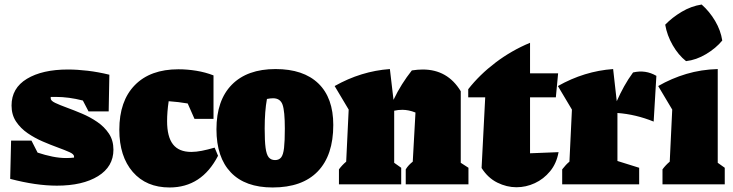

<svg xmlns="http://www.w3.org/2000/svg" viewBox="-20 -814 3239 848"><path d="M25 -24 29 -193H119L146 -140Q179 -129 211 -122.5Q243 -116 272 -116Q290 -116 307 -118Q307 -120 307 -123Q307 -133 287 -142Q267 -151 235.5 -162.5Q204 -174 169 -189Q134 -204 102.5 -225.5Q71 -247 51 -277Q31 -307 31 -348Q31 -425 99 -466Q167 -507 280 -507Q321 -507 367.5 -501.5Q414 -496 463 -484L460 -322H371L346 -370Q315 -378 285 -382Q255 -386 226 -386Q215 -386 204 -386Q204 -383 204 -379Q204 -369 224 -359.5Q244 -350 275.5 -338.5Q307 -327 342.5 -312Q378 -297 409.5 -275.5Q441 -254 461 -224Q481 -194 481 -153Q481 -78 413 -36Q345 6 231 6Q139 6 25 -24Z M729 14Q626 14 566.5 -54.5Q507 -123 507 -241Q507 -368 575.5 -438Q644 -508 768 -508Q807 -508 847 -501.5Q887 -495 923 -481V-289H839L809 -357Q768 -364 725 -367Q718 -320 718 -279Q718 -210 744 -176.5Q770 -143 825 -143Q846 -143 871.5 -148Q897 -153 928 -162L943 -126Q871 14 729 14Z M1184 14Q1063 14 999.5 -52.5Q936 -119 936 -243Q936 -371 1004 -440Q1072 -509 1197 -509Q1320 -509 1386 -445.5Q1452 -382 1452 -262Q1452 -128 1383.5 -57Q1315 14 1184 14ZM1195 -107Q1212 -107 1221.5 -118.5Q1231 -130 1234.5 -160.5Q1238 -191 1238 -246Q1238 -323 1228 -351.5Q1218 -380 1186 -380Q1175 -380 1159 -377Q1149 -323 1149 -246Q1149 -191 1153 -161Q1157 -131 1167 -119Q1177 -107 1195 -107Z M1477 0V-66Q1491 -85 1509 -100L1520 -330L1458 -434Q1575 -500 1702 -509L1718 -373Q1735 -409 1755.5 -441.5Q1776 -474 1799 -503Q1812 -505 1824 -506Q1836 -507 1847 -507Q1957 -507 2015 -411V-95L2049 -73V0H1772V-66Q1778 -76 1786 -84.5Q1794 -93 1803 -100L1815 -317Q1785 -329 1757 -329Q1738 -329 1721 -325V-95L1752 -73V0Z M2321 -625V-490H2445L2435 -384H2321V-137L2447 -142Q2438 -92 2409.5 -57.5Q2381 -23 2342 -5Q2303 13 2261 13Q2218 13 2176.5 -7.5Q2135 -28 2107 -72L2123 -384H2048V-420Q2098 -484 2168.5 -537.5Q2239 -591 2321 -625Z M2463 0V-66Q2480 -88 2495 -100L2506 -330L2444 -434Q2561 -500 2688 -509L2704 -367Q2719 -401 2736.5 -432.5Q2754 -464 2776 -494Q2831 -507 2879 -479L2867 -277Q2788 -309 2707 -315V-103L2803 -73V0Z M2906 0V-66Q2920 -85 2938 -100L2949 -330L2887 -434Q2946 -468 3011.5 -487.5Q3077 -507 3150 -509V-95L3181 -73V0ZM3079 -794Q3114 -763 3138.5 -721.5Q3163 -680 3170 -635Q3142 -601 3098.5 -575Q3055 -549 3010 -544Q2976 -571 2951 -614.5Q2926 -658 2918 -705Q2949 -737 2991 -762Q3033 -787 3079 -794Z"/></svg>

Font: Piazzolla Black
Style: Regular
Weight: 900
Designer: Juan Pablo del Peral
Foundry: Huerta Tipografica
Version: Version 1.330